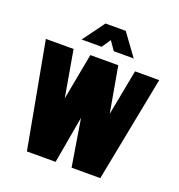

<svg xmlns="http://www.w3.org/2000/svg" viewBox="-125 -788 831 893"><g transform="rotate(20 290.5 -342.0)"><path d="M187 -292 230 -522H368.2L408.2 -295.9L451.2 -522H570.8L469.2 0H327.1L289.1 -232.9L248 0H106L9.8 -522H147ZM167 -576.2 246.1 -684.1H346.2L424.8 -576.2H326.2L295.9 -620.1L266.1 -576.2Z"/></g></svg>

Font: Quaderni
Style: Regular
Weight: 400
Designer: Romain Laurent, Daphné Lejeune, Alexandre D’Hubert
Foundry: ESAD Valence
Version: Version 1.000;FEAKit 1.0